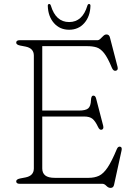

<svg xmlns="http://www.w3.org/2000/svg" viewBox="-20 -896 662 936"><path d="M59 -688Q59 -700 76 -700H455Q462.5 -700 469.5 -707Q476.5 -714 483.8 -721Q491 -728 499 -728Q512.5 -728 516 -713L553 -570.5Q557.5 -553.5 544 -551Q532.5 -548.5 525 -566.5Q505 -615 487.5 -637Q470 -659 450.8 -665Q431.5 -671 405 -671H186V-357H364Q398 -357 410.2 -367.8Q422.5 -378.5 423.5 -407.5Q424.5 -428 432.5 -429.5Q444.5 -432 448.5 -416L483 -283Q487 -266.5 475.5 -263.5Q465.5 -261 458 -277Q445 -305 431.2 -316.5Q417.5 -328 390 -328H186V-75Q186 -52.5 200.5 -40.8Q215 -29 247.5 -29H411.5Q441 -29 462.8 -39.2Q484.5 -49.5 504.8 -79.8Q525 -110 549.5 -169Q555 -182.5 565 -181Q576.5 -179.5 572.5 -162L536 5Q533 20 519 20Q508 20 498.5 10Q489 0 479 0H76Q59 0 59 -12Q59 -22 78 -26L104 -31Q145 -39 145 -75V-625Q145 -661 104 -669L78 -674Q59 -678 59 -688ZM317 -788.5Q382 -788.5 406 -868.5Q408.5 -876.5 414 -876.5Q421 -876.5 421 -867.5Q419.5 -816 391 -783.5Q362.5 -751 317 -751Q271.5 -751 243 -783.5Q214.5 -816 213 -867.5Q213 -876.5 220 -876.5Q225.5 -876.5 228 -868.5Q252 -788.5 317 -788.5Z"/></svg>

Font: Fraunces 9pt SuperSoft Thin
Style: Regular
Weight: 100
Version: Version 1.000;[b76b70a41]